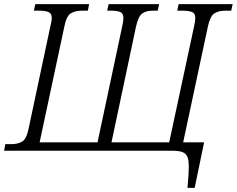

<svg xmlns="http://www.w3.org/2000/svg" viewBox="-35 -734 1153 935"><path d="M878 181 883 119Q886 74 882.5 48Q879 22 862 11Q845 0 806 0H-15L-9 -32H19Q54 -32 74.5 -45.5Q95 -59 105 -111L210 -605Q217 -631 217 -646Q217 -669 201 -675.5Q185 -682 158 -682H130L137 -714H399L393 -682H365Q330 -682 309 -668.5Q288 -655 278 -603L158 -41H440L560 -605Q566 -633 566 -646Q566 -669 550.5 -675.5Q535 -682 511 -682H487L494 -714H740L733 -682H709Q675 -682 656.5 -667.5Q638 -653 627 -603L508 -41H789L910 -605Q916 -631 916 -647Q916 -669 900 -675.5Q884 -682 856 -682H828L835 -714H1098L1091 -682H1063Q1029 -682 1008.5 -668.5Q988 -655 977 -603L857 -41H959L913 181Z"/></svg>

Font: Noto Serif Light
Style: Italic
Weight: 300
Italic angle: -12°
Designer: Monotype Design Team
Foundry: Monotype Imaging Inc.
Version: Version 2.013